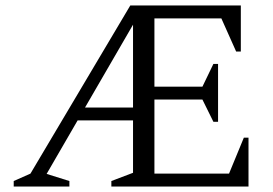

<svg xmlns="http://www.w3.org/2000/svg" viewBox="-20 -680 996 700"><path d="M455 -660H858V-492H841L787 -613H543V-364H718L758 -447H775V-236H758L718 -317H543V-47H815L869 -178H886V0H386V-20L465 -50V-241H263L150 -46L233 -20V0H30V-20L91 -47ZM290 -288H465V-590Z"/></svg>

Font: Spectral SC Light
Style: Regular
Weight: 300
Designer: Jean-Baptiste Levee
Foundry: Production Type
Version: Version 2.001